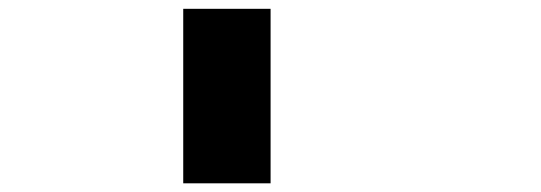

<svg xmlns="http://www.w3.org/2000/svg" viewBox="-20 -820 1240 440"><path d="M600.1 -399.9H399.9V-799.8H600.1Z"/></svg>

Font: QuinqueFive
Style: Regular
Weight: 400
Monospace: yes
Designer: GGBotNet
Foundry: GGBotNet
Version: 1.1